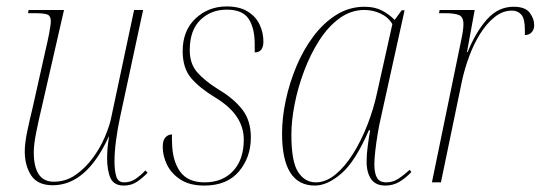

<svg xmlns="http://www.w3.org/2000/svg" viewBox="-20 -567 1681 597"><path d="M365 10Q334 10 323.5 -13.5Q313 -37 313 -77Q313 -87 314 -101.5Q315 -116 319 -142H318Q249 9 144 9Q97 9 77 -21.5Q57 -52 57 -96Q57 -122 65 -160Q73 -198 81 -230L122 -413Q128 -438 133 -464Q138 -490 138 -501Q138 -517 128 -521.5Q118 -526 86 -526H67L69 -536H179L109 -230Q101 -197 93 -157.5Q85 -118 85 -94Q85 -2 147 -2Q185 -2 215.5 -23.5Q246 -45 269 -76.5Q292 -108 305.5 -140Q319 -172 324 -193L397 -536H425L353 -201Q346 -169 341 -132Q336 -95 336 -65Q336 -37 341.5 -18.5Q347 0 366 0Q386 0 402 -11Q418 -22 432 -37L439 -30Q425 -15 407 -2.5Q389 10 365 10Z M615 10Q570 10 541.5 -8.5Q513 -27 499.5 -54.5Q486 -82 486 -110Q486 -131 494.5 -140Q503 -149 515 -149Q514 -137 515 -123Q516 -67 540 -33.5Q564 0 616 0Q672 0 705 -35.5Q738 -71 738 -133Q738 -171 716.5 -203.5Q695 -236 649 -264Q601 -293 574.5 -324Q548 -355 548 -408Q548 -472 588 -509.5Q628 -547 685 -547Q725 -547 750.5 -531Q776 -515 787.5 -490Q799 -465 799 -438Q799 -404 772 -404Q772 -410 772 -416.5Q772 -423 772 -429Q772 -480 753 -508.5Q734 -537 685 -537Q636 -537 603 -505Q570 -473 570 -411Q570 -369 593 -342.5Q616 -316 659 -289Q705 -262 732.5 -227.5Q760 -193 760 -140Q760 -78 723 -34Q686 10 615 10Z M959 10Q857 10 857 -152Q857 -201 868.5 -255Q880 -309 901.5 -360.5Q923 -412 954.5 -454Q986 -496 1026 -521Q1066 -546 1114 -546Q1145 -546 1168 -534Q1191 -522 1207 -505L1229 -535H1238L1164 -200Q1159 -179 1154.5 -152Q1150 -125 1147 -98.5Q1144 -72 1144 -56Q1144 -29 1152 -14.5Q1160 0 1181 0Q1201 0 1217.5 -10.5Q1234 -21 1254 -39L1259 -32Q1241 -13 1221.5 -1.5Q1202 10 1178 10Q1147 10 1133 -11.5Q1119 -33 1120 -69Q1120 -87 1123.5 -113.5Q1127 -140 1131 -162H1127Q1085 -65 1041.5 -27.5Q998 10 959 10ZM962 0Q993 0 1022.5 -24Q1052 -48 1077.5 -88.5Q1103 -129 1122.5 -179Q1142 -229 1153 -281L1200 -492Q1187 -514 1163 -525Q1139 -536 1113 -536Q1071 -536 1035.5 -510Q1000 -484 972.5 -441Q945 -398 925.5 -346Q906 -294 896 -242.5Q886 -191 886 -148Q886 -64 907 -32Q928 0 962 0Z M1414 -442Q1421 -474 1421 -492Q1421 -514 1407.5 -520Q1394 -526 1363 -526H1345L1347 -536H1456L1432 -405H1434Q1459 -467 1494 -506.5Q1529 -546 1577 -546Q1613 -546 1627 -527.5Q1641 -509 1641 -489Q1641 -475 1633 -466.5Q1625 -458 1612 -458Q1612 -462 1612 -466Q1612 -470 1612 -474Q1612 -509 1601 -521.5Q1590 -534 1572 -534Q1543 -534 1518 -514Q1493 -494 1473 -462Q1453 -430 1439 -392Q1425 -354 1417 -318L1351 0H1323Z"/></svg>

Font: Noto Serif Display SemiCondensed Thin
Style: Italic
Weight: 100
Width: 4
Italic angle: -12°
Designer: Monotype Design Team
Foundry: Monotype Imaging Inc.
Version: Version 2.009